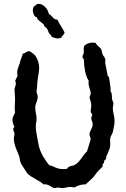

<svg xmlns="http://www.w3.org/2000/svg" viewBox="-20 -921 645 982"><path d="M565.9 -303.2Q565.9 -290.5 563 -274.4Q560.1 -258.3 557.1 -246.1Q554.7 -237.8 550 -230Q545.4 -222.2 543.9 -213.9Q542.5 -206.5 543.2 -199Q543.9 -191.4 543.9 -184.1Q543.9 -167 537.6 -152.8Q531.2 -138.7 524.9 -123Q522.5 -119.1 522.9 -115Q523.4 -110.8 521 -106.9Q518.6 -103 517.1 -102.3Q515.6 -101.6 514.4 -100.8Q513.2 -100.1 512.7 -97.9Q512.2 -95.7 512.2 -89.8V-87.9Q506.8 -85 505.1 -79.6Q503.4 -74.2 504.9 -68.8Q494.6 -59.1 484.6 -49.1Q474.6 -39.1 466.8 -26.9Q457 -12.7 443.8 -1.5Q430.7 9.8 418 22H416Q400.4 22 387 26.1Q373.5 30.3 359.9 38.1Q351.1 35.2 340.8 35.2Q329.6 35.2 318.4 38.1Q307.1 41 295.9 41Q290.5 41 285.9 39.6Q281.2 38.1 275.9 38.1Q272 38.1 269 39.6Q266.1 41 262.2 41Q254.9 41 248.8 37.6Q242.7 34.2 235.8 30Q229 25.9 220.9 23.2Q212.9 20.5 202.1 22Q194.8 14.2 184.1 7.8Q173.3 1.5 161.6 -5.1Q149.9 -11.7 138.4 -19Q127 -26.4 118.2 -36.1Q117.2 -37.6 112.3 -45.2Q107.4 -52.7 101.8 -61.5Q96.2 -70.3 91.3 -78.1Q86.4 -85.9 85.9 -87.9Q82 -97.2 81.1 -107.2Q80.1 -117.2 76.2 -127Q71.8 -138.2 67.4 -148.4Q63 -158.7 59.3 -168.9Q55.7 -179.2 53.2 -189.9Q50.8 -200.7 50.8 -213.9Q50.8 -219.2 52.5 -224.9Q54.2 -230.5 54.2 -235.8Q54.2 -242.2 51 -248Q47.9 -253.9 47.9 -259.8Q47.9 -267.6 54.2 -272Q49.3 -280.3 46.6 -289.3Q43.9 -298.3 43.9 -308.1Q43.9 -320.3 48.6 -327.9Q53.2 -335.4 57.1 -346.2Q56.2 -351.6 55.7 -356.7Q55.2 -361.8 55.2 -367.2Q55.2 -379.9 56.2 -392.1Q57.1 -404.3 57.1 -417Q57.1 -427.7 55.7 -438.5Q54.2 -449.2 54.2 -460Q54.2 -469.2 57.6 -477.5Q61 -485.8 61 -495.1Q61 -502.9 57.1 -506.8L69.8 -533.2Q68.8 -537.6 68.4 -542.5Q67.9 -547.4 67.9 -551.8Q67.9 -558.1 70.3 -566.7Q72.8 -575.2 75.7 -583.5Q78.6 -591.8 81.1 -598.1Q83.5 -604.5 83 -606.9Q85.9 -616.7 89.8 -626Q93.8 -635.3 96.2 -646Q104.5 -647.5 112.5 -653.3Q120.6 -659.2 128.9 -659.2Q130.9 -659.2 134 -657.5Q137.2 -655.8 140.4 -653.6Q143.6 -651.4 146.2 -649.2Q148.9 -647 150.9 -646Q158.2 -640.1 163.6 -631.6Q168.9 -623 172.6 -613.5Q176.3 -604 178.2 -593.8Q180.2 -583.5 180.2 -574.2Q180.2 -563.5 178.5 -552.5Q176.8 -541.5 175 -529.8Q173.3 -518.1 171.6 -505.1Q169.9 -492.2 169.9 -478Q169.9 -472.2 168.5 -466.1Q167 -460 167 -454.1Q167 -446.3 169.9 -439.5Q172.9 -432.6 172.9 -424.8Q172.9 -418 170.9 -411.4Q168.9 -404.8 166.5 -397.9Q164.1 -391.1 162.1 -384.3Q160.2 -377.4 160.2 -370.1Q160.2 -356 163.6 -341.6Q167 -327.1 167 -313Q167 -303.2 165 -293.9Q163.1 -284.7 163.1 -274.9Q163.1 -256.8 166.7 -239Q170.4 -221.2 172.9 -204.1Q175.8 -186.5 179.2 -172.6Q182.6 -158.7 188 -146Q193.4 -133.3 200.4 -121.1Q207.5 -108.9 217.8 -94.2Q221.2 -90.3 225.6 -84Q230 -77.6 233.9 -75.2Q236.8 -73.7 240.5 -73.7Q244.1 -73.7 247.1 -71.8Q255.9 -67.9 262.2 -64.9Q268.6 -62 274.9 -60.1Q281.2 -58.1 288.3 -57.1Q295.4 -56.2 305.2 -56.2Q315.4 -56.2 319.3 -57.1Q323.2 -58.1 324.7 -59.8Q326.2 -61.5 327.6 -64Q329.1 -66.4 334 -68.8Q340.8 -72.3 348.4 -73.2Q356 -74.2 362.8 -78.1Q373.5 -84 381.3 -92.5Q389.2 -101.1 396 -110.6Q402.8 -120.1 409.4 -129.4Q416 -138.7 424.8 -146Q425.3 -147.5 428.2 -157.2Q431.2 -167 434.6 -178.2Q438 -189.5 440.9 -198.5Q443.8 -207.5 443.8 -208Q443.8 -214.8 440.9 -220.5Q438 -226.1 438 -232.9Q438 -240.2 440.4 -246.6Q442.9 -252.9 446 -259Q449.2 -265.1 451.7 -271.5Q454.1 -277.8 454.1 -285.2Q454.1 -293.5 450.4 -301Q446.8 -308.6 446.8 -316.9Q446.8 -321.8 449 -325.7Q451.2 -329.6 451.2 -334Q451.2 -339.4 447.5 -342Q443.8 -344.7 443.8 -351.1Q443.8 -359.4 445.3 -366.9Q446.8 -374.5 446.8 -382.8Q446.8 -392.1 443.8 -401.9Q440.9 -411.6 438 -419.9Q438 -426.3 440.9 -431.6Q443.8 -437 443.8 -442.9Q443.8 -450.7 441.4 -458.5Q439 -466.3 436.8 -474.1Q434.6 -481.9 433.1 -490Q431.6 -498 434.1 -506.8Q427.2 -517.6 422.6 -530.8Q418 -543.9 415 -558.1Q412.1 -572.3 410.6 -586.2Q409.2 -600.1 409.2 -611.8Q409.2 -618.7 405.5 -622.1Q401.9 -625.5 401.9 -629.9Q401.9 -636.2 405 -641.1Q408.2 -646 408.2 -651.9Q409.2 -656.7 408.7 -661.6Q408.2 -666.5 408.2 -670.9Q408.2 -675.3 408.9 -679.7Q409.7 -684.1 412.1 -688Q420.4 -694.8 430.7 -699Q440.9 -703.1 452.1 -703.1Q456.5 -703.1 460.9 -702.6Q465.3 -702.1 470.2 -701.2Q471.2 -696.8 474.4 -693.1Q477.5 -689.5 481.4 -686Q485.4 -682.6 489.3 -679.2Q493.2 -675.8 496.1 -671.9Q500 -665 501 -657.5Q502 -649.9 504.9 -643.1Q507.3 -636.7 512 -631.1Q516.6 -625.5 518.1 -620.1Q519.5 -614.7 518.8 -609.6Q518.1 -604.5 518.1 -599.1L530.8 -533.2L537.1 -526.9Q537.6 -524.9 539.1 -515.9Q540.5 -506.8 542 -496.3Q543.5 -485.8 544.7 -476.8Q545.9 -467.8 545.9 -465.8Q545.9 -463.4 545.4 -460.9Q544.9 -458.5 543.9 -456.1Q548.3 -452.1 549.8 -446.5Q551.3 -440.9 552 -434.6Q552.7 -428.2 552.7 -421.6Q552.7 -415 554.2 -410.2Q555.2 -405.3 557.6 -401.4Q560.1 -397.5 560.1 -392.1Q560.1 -385.7 558.6 -380.4Q557.1 -375 557.1 -368.2Q557.1 -352.5 561.5 -336.2Q565.9 -319.8 565.9 -303.2ZM147.9 -864.3Q147.9 -873.5 149.2 -878.7Q150.4 -883.8 153.3 -887Q156.2 -890.1 160.6 -893.1Q165 -896 170.9 -900.4Q172.9 -901.4 177.7 -901.4Q187.5 -901.4 196.3 -896.5Q205.1 -891.6 212.2 -884Q219.2 -876.5 223.9 -867.2Q228.5 -857.9 230 -849.1Q236.8 -846.7 241.2 -841.8Q245.6 -836.9 249.8 -832Q253.9 -827.1 259.5 -823.7Q265.1 -820.3 273.9 -820.3Q281.2 -803.7 291.5 -788.1Q301.8 -772.5 310.1 -755.4Q310.1 -750 307.1 -747.3Q304.2 -744.6 301.8 -740.2Q299.3 -739.3 298.3 -737.3Q297.4 -735.4 296.4 -732.9Q295.4 -730.5 293.9 -728.8Q292.5 -727.1 289.1 -727.1Q280.8 -724.1 274.9 -724.1Q272.9 -724.1 268.6 -725.1Q264.2 -726.1 259.5 -727.3Q254.9 -728.5 250.7 -730Q246.6 -731.4 245.1 -732.4Q242.7 -734.9 242.4 -737.3Q242.2 -739.7 239.7 -742.2L234.9 -746.1Q229 -752.4 226.6 -761Q224.1 -769.5 218.8 -776.4Q217.3 -778.8 214.4 -780.3Q211.4 -781.7 209 -784.2Q206.5 -787.1 205.6 -790.8Q204.6 -794.4 202.1 -797.4Q197.8 -801.8 192.6 -805.4Q187.5 -809.1 182.4 -813.2Q177.2 -817.4 173.3 -822Q169.4 -826.7 168 -833Q166.5 -835 164.6 -834.7Q162.6 -834.5 160.2 -835.4Q158.2 -836.9 156 -840.6Q153.8 -844.2 152.1 -848.6Q150.4 -853 149.2 -857.4Q147.9 -861.8 147.9 -864.3Z"/></svg>

Font: Margarine
Style: Regular
Weight: 400
Designer: Astigmatic (AOETI)
Foundry: Astigmatic (AOETI)
Version: Version 1.000